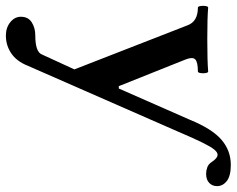

<svg xmlns="http://www.w3.org/2000/svg" viewBox="-123 -439 805 653"><g transform="rotate(90 279.5 -112.5)"><path d="M74 270Q47 270 28.5 255Q10 240 10 219Q10 194 29 182Q48 170 73 170Q129 170 138 148L189 37L39 -348Q26 -383 -21 -383Q-25 -383 -26.5 -392Q-28 -401 -26.5 -409.5Q-25 -418 -21 -418Q11 -415 86 -415Q161 -415 196 -418Q200 -418 201.5 -409.5Q203 -401 201.5 -392Q200 -383 196 -383Q164 -383 155 -374Q146 -365 155 -342L246 -114H254L360 -355Q391 -431 428 -463Q465 -495 514 -495Q551 -495 568.5 -481.5Q586 -468 586 -448Q586 -432 575 -421.5Q564 -411 544 -411Q533 -411 522 -415Q511 -419 504 -430Q491 -450 479 -450Q471 -450 461.5 -438.5Q452 -427 437.5 -397.5Q423 -368 400 -314L176 197Q161 234 134 252Q107 270 74 270Z"/></g></svg>

Font: Junicode SmExp
Style: Bold
Weight: 700
Width: 6
Designer: Peter S. Baker
Version: Version 2.205; ttfautohint (v1.8.4)